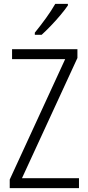

<svg xmlns="http://www.w3.org/2000/svg" viewBox="-20 -967 452 987"><path d="M386 0H30V-44L315 -663H42V-714H378V-669L93 -51H386ZM329 -939Q314 -917 290.5 -889Q267 -861 241 -834Q215 -807 194 -788H159V-799Q189 -836 216.5 -874Q244 -912 264 -947H329Z"/></svg>

Font: Noto Sans Georgian Condensed Light
Style: Regular
Weight: 300
Width: 3
Designer: Monotype Design Team, Akaki Razmadze
Foundry: Google LLC
Version: Version 2.005; ttfautohint (v1.8.4.7-5d5b)